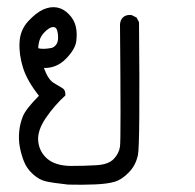

<svg xmlns="http://www.w3.org/2000/svg" viewBox="-20 -325 540 532"><path d="M168.9 186.5Q124 181.6 106 177.2Q87.9 172.9 70.8 157.2Q53.7 141.6 45.9 121.1Q38.1 100.6 34.7 81.1Q31.2 61.5 33.2 39.6Q35.2 17.6 43.5 -2.9Q51.8 -23.4 87.9 -59.6Q54.7 -101.6 43.5 -138.2Q32.2 -174.8 34.2 -208.5Q36.1 -242.2 58.1 -266.1Q80.1 -290 100.1 -298.8Q120.1 -307.6 138.2 -304.2Q156.2 -300.8 170.9 -285.6Q185.5 -270.5 189.9 -252Q194.3 -233.4 191.4 -210.9Q188.5 -188.5 162.6 -162.1Q136.7 -135.7 101.6 -136.7Q113.3 -104.5 128.9 -95.2Q144.5 -85.9 153.3 -80.6Q162.1 -75.2 161.1 -60.5Q130.9 -33.2 106.9 2Q83 37.1 85.9 66.4Q88.9 95.7 110.8 114.7Q132.8 133.8 174.8 134.8Q212.9 134.8 246.6 132.8Q280.3 130.9 294.9 115.7Q309.6 100.6 312.5 81.1Q315.4 61.5 312.5 -257.8Q313.5 -269.5 320.3 -276.4Q329.1 -285.2 344.7 -283.2L358.4 -276.4L365.2 -263.7Q368.2 75.2 362.3 104Q356.4 132.8 336.9 152.8Q317.4 172.9 297.4 178.7Q277.3 184.6 242.7 186Q208 187.5 168.9 186.5ZM124 -192.4Q133.8 -196.3 138.2 -205.6Q142.6 -214.8 140.1 -232.9Q137.7 -251 126.5 -250Q115.2 -249 101.1 -233.4Q86.9 -217.8 85.9 -191.4Q99.6 -187.5 124 -192.4Z"/></svg>

Font: JasonHandwriting1
Style: Regular
Weight: 400
Version: Version 1.48.20